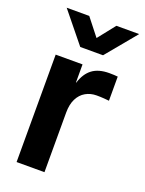

<svg xmlns="http://www.w3.org/2000/svg" viewBox="-139 -799 654 866"><g transform="rotate(20 187.5 -365.5)"><path d="M52.7 0V-515.6H181.6V-428.7H183.1Q197.3 -474.6 227.5 -497.3Q257.8 -520 308.6 -520Q320.8 -520 331.3 -519.5Q341.8 -519 349.6 -518.1V-402.3Q342.3 -403.3 325.2 -404.5Q308.1 -405.8 289.6 -405.8Q260.3 -405.8 236.8 -392.3Q213.4 -378.9 200 -352.3Q186.5 -325.7 186.5 -285.6V0ZM135.3 -731.4 200.2 -648.9 265.6 -731.4H374.5V-731L254.4 -585.9H145L27.3 -731V-731.4Z"/></g></svg>

Font: Inter Cardless Display
Style: Bold
Weight: 700
Designer: Rasmus Andersson
Foundry: rsms
Version: Version 4.001;git-9221beed3